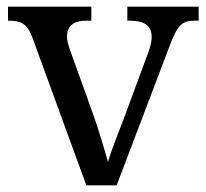

<svg xmlns="http://www.w3.org/2000/svg" viewBox="-20 -556 619 576"><path d="M78 -441 239 0H330L488 -416C512 -480 525 -494 564 -494H576V-536H362V-494H369C413 -494 435 -479 435 -445C435 -434 432 -418 426 -402L354 -207C336 -159 311 -98 304 -70C294 -105 275 -171 257 -220L189 -409C184 -424 181 -435 181 -446C181 -479 201 -494 241 -494H254V-536H4V-494C46 -494 63 -483 78 -441Z"/></svg>

Font: Noto Serif Balinese
Style: Regular
Weight: 400
Designer: Monotype Design Team
Foundry: Monotype Imaging Inc.
Version: Version 2.005